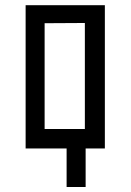

<svg xmlns="http://www.w3.org/2000/svg" viewBox="-20 -580 510 750"><path d="M314.5 150.4H240.2V0H80.1V-559.6H389.6V0H314.5ZM311.5 -76.2V-490.2L154.3 -489.3V-76.2Z"/></svg>

Font: Geo
Style: Regular
Weight: 500
Version: Version 001.2